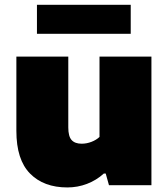

<svg xmlns="http://www.w3.org/2000/svg" viewBox="-20 -792 720 821"><path d="M50 -232.5V-550H272V-247Q272 -209 286.2 -193.2Q300.5 -177.5 329 -177.5Q350.5 -177.5 371.2 -185.5Q392 -193.5 405.5 -206.5V-550H627.5V0H446L432 -50H424Q392 -21 352 -5.8Q312 9.5 268 9.5Q167 9.5 108.5 -49.8Q50 -109 50 -232.5ZM138 -647.5V-771.5H539V-647.5Z"/></svg>

Font: Encode Sans Semi Expanded Black
Style: Regular
Weight: 900
Width: 6
Designer: Multiple Designers
Foundry: Impallari Type
Version: Version 2.000